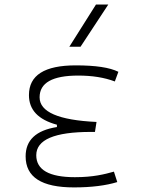

<svg xmlns="http://www.w3.org/2000/svg" viewBox="-20 -815 626 845"><path d="M305.7 9.8C382.3 9.8 446.8 1.5 496.1 -13.7L481.4 -59.6C439.5 -47.9 390.1 -35.2 309.6 -35.2C196.3 -35.2 139.6 -67.4 139.6 -131.8C139.6 -200.2 219.7 -234.4 379.9 -234.4H397.9L404.8 -278.3C237.3 -286.1 154.3 -322.3 154.3 -386.7C154.3 -450.7 210.9 -482.4 324.2 -482.4C385.3 -482.4 438.5 -474.1 485.4 -456.5L501 -499C462.4 -518.1 400.4 -527.3 313.5 -527.3C175.8 -527.3 107.4 -483.9 107.4 -396.5C107.4 -331.5 147.9 -288.6 230.5 -266.1V-255.9C138.2 -241.2 92.8 -198.2 92.8 -127C92.8 -35.2 163.1 9.8 305.7 9.8ZM285.2 -609.4H334.5L456.5 -794.9H402.3Z"/></svg>

Font: Cascadia Code PL ExtraLight
Style: Regular
Weight: 200
Monospace: yes
Designer: Aaron Bell
Foundry: Saja Typeworks
Version: Version 2404.023